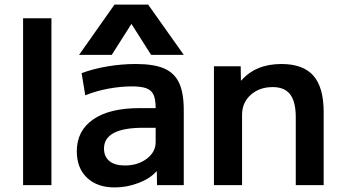

<svg xmlns="http://www.w3.org/2000/svg" viewBox="-20 -810 1495 840"><path d="M81 -730H205V0H81Z M316 -148Q316 -238 387.5 -287.5Q459 -337 590 -337H661Q661 -375 652 -395Q643 -415 621 -423.5Q599 -432 558 -432Q507 -432 453.5 -422Q400 -412 353 -393L337 -490Q388 -509 450 -519.5Q512 -530 574 -530Q653 -530 698 -510.5Q743 -491 763.5 -447.5Q784 -404 784 -328V0H667L666 -60H664Q637 -29 586 -9.5Q535 10 482 10Q405 10 360.5 -32.5Q316 -75 316 -148ZM526 -86Q583 -86 622 -115.5Q661 -145 661 -188V-251H607Q435 -251 435 -160Q435 -125 458.5 -105.5Q482 -86 526 -86ZM481 -790H628L784 -570H641L556 -704H554L469 -570H326Z M916 -520H1033L1034 -458H1036Q1099 -530 1211 -530Q1306 -530 1351 -479Q1396 -428 1396 -320V0H1274V-297Q1274 -365 1249.5 -397Q1225 -429 1173 -429Q1115 -429 1077 -395Q1039 -361 1039 -308V0H916Z"/></svg>

Font: Enso SemiBold
Style: Regular
Weight: 600
Designer: Coji Morishita
Foundry: UNDERFOREST DESIGN
Version: Version 1.000